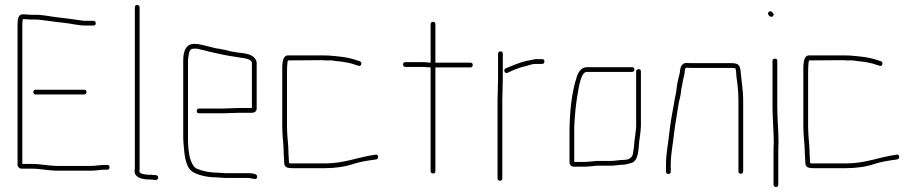

<svg xmlns="http://www.w3.org/2000/svg" viewBox="-20 -691 3657 766"><path d="M113 -324C113 -318 116 -314 122 -314H315C322 -314 325 -318 325 -324C325 -330 322 -333 315 -333H122C116 -333 113 -330 113 -324ZM71 -634C52 -634 50 -613 50 -591V-34C50 -24 59 -17 70 -18H108C143 -18 175 -10 211 -10H344C363 -10 379 -14 398 -14H408C414 -14 417 -18 417 -24C417 -30 414 -33 408 -33H398C379 -33 361 -29 343 -29H211C176 -29 143 -37 108 -37H69V-591C69 -600 70 -607 71 -613C71 -614 71 -614 72 -615C83 -615 92 -613 104 -613H122C127 -613 132 -613 137 -612C170 -609 201 -603 235 -600C264 -597 293 -589 323 -589H352C359 -589 362 -592 362 -598C362 -604 359 -608 352 -608H323C317 -608 312 -608 307 -609C279 -613 245 -618 216 -621C185 -624 155 -632 122 -632H104C92 -632 82 -634 71 -634Z M568 25C575 25 583 25 590 26L601 27C613 28 615 9 603 8L591 7C584 6 576 6 569 6C558 5 536 3 536 -8C537 -13 537 -19 537 -24V-661C537 -668 533 -671 527 -671C521 -671 518 -668 518 -661V-24C518 -19 518 -15 517 -11C515 16 543 23 568 25Z M850 -2C818 -2 788 -8 765 -18C751 -25 746 -39 740 -54C732 -79 730 -110 730 -142V-449C730 -454 731 -460 732 -468C735 -485 736 -497 755 -497C761 -497 766 -497 770 -496L790 -491C797 -490 805 -488 814 -485C849 -477 884 -469 921 -464L939 -461C954 -459 985 -456 985 -439V-260H931C918 -260 883 -258 869 -258H774C768 -258 765 -254 765 -248C765 -242 768 -239 774 -239H869C883 -239 918 -241 931 -241H985C995 -241 1004 -247 1004 -257V-440C1004 -447 1001 -453 996 -459C985 -473 962 -478 941 -480L924 -482C912 -485 901 -485 890 -489C880 -491 879 -492 867 -494C859 -496 851 -497 843 -498C828 -501 809 -507 794 -510C778 -513 772 -516 755 -516C720 -516 711 -484 711 -449V-142C711 -131 712 -120 713 -111C716 -65 722 -15 757 -1C781 11 815 17 850 17C861 17 869 19 880 19H972C984 19 1003 30 1006 16C1009 2 986 0 972 0H880C869 0 861 -2 850 -2Z M1106 -398V-187C1106 -147 1112 -114 1112 -78C1112 -65 1114 -54 1114 -41C1114 -22 1129 -20 1149 -20H1275C1318 -20 1358 -26 1390 -37C1417 -46 1451 -51 1481 -55C1493 -58 1490 -77 1478 -74C1406 -64 1355 -39 1275 -39H1149C1144 -39 1138 -39 1133 -40V-42C1133 -54 1131 -66 1131 -78C1131 -115 1125 -146 1125 -187V-398C1125 -411 1125 -441 1129 -450L1267 -451C1272 -450 1278 -450 1284 -450H1301C1306 -450 1311 -449 1316 -448L1334 -446C1355 -444 1382 -439 1399 -432L1409 -429C1415 -427 1419 -428 1421 -434C1423 -440 1421 -444 1415 -447L1405 -450C1386 -457 1359 -463 1337 -465L1319 -467C1302 -469 1286 -470 1267 -470H1129C1103 -470 1106 -425 1106 -398Z M1698 -422V-8C1698 -2 1702 1 1708 1C1714 1 1717 -2 1717 -8V-422H1856C1863 -422 1866 -426 1866 -432C1866 -438 1863 -441 1856 -441H1717V-594C1717 -601 1714 -604 1708 -604C1702 -604 1698 -601 1698 -594V-441H1694C1685 -442 1677 -443 1669 -443H1598C1591 -443 1588 -440 1588 -434C1588 -428 1591 -424 1598 -424H1669C1678 -424 1689 -422 1698 -422Z M2006 -401C2026 -411 2055 -423 2080 -428C2092 -431 2104 -436 2116 -436H2143C2149 -436 2152 -440 2152 -446C2152 -452 2149 -455 2143 -455H2115C2103 -453 2088 -449 2076 -447C2049 -440 2020 -428 1997 -418C1986 -413 1994 -394 2006 -401ZM1965 -294V21C1965 27 1969 30 1975 30C1981 30 1984 27 1984 21V-294C1984 -319 1986 -351 1986 -374V-476C1986 -483 1983 -486 1977 -486C1971 -486 1967 -483 1967 -476V-374C1967 -350 1965 -320 1965 -294Z M2268 -26H2312C2327 -26 2346 -29 2361 -30H2418C2435 -30 2451 -34 2467 -34C2476 -34 2491 -39 2499 -41C2527 -49 2527 -92 2530 -125L2533 -147C2535 -164 2536 -168 2537 -188V-405C2537 -412 2534 -415 2528 -415C2522 -415 2518 -412 2518 -405V-188C2517 -168 2516 -167 2514 -149L2511 -127C2510 -111 2509 -98 2506 -83C2504 -61 2489 -53 2466 -53C2450 -53 2434 -49 2418 -49H2360C2347 -48 2326 -45 2312 -45H2271V-184C2272 -195 2272 -206 2273 -218C2276 -268 2283 -310 2291 -352C2295 -367 2302 -404 2321 -404H2501C2508 -404 2511 -408 2511 -414C2511 -420 2508 -423 2501 -423H2321C2301 -423 2288 -405 2282 -387C2260 -322 2252 -241 2252 -154V-43C2252 -35 2259 -26 2268 -26Z M2720 -421C2727 -420 2735 -420 2742 -420H2899C2904 -420 2908 -420 2912 -419C2916 -419 2916 -408 2917 -402C2917 -395 2918 -387 2919 -378C2923 -351 2926 -323 2926 -292V-8C2926 -1 2929 2 2935 2C2941 2 2945 -1 2945 -8V-292C2945 -330 2938 -369 2935 -404C2933 -431 2926 -439 2899 -439H2742C2735 -439 2728 -439 2721 -440C2703 -441 2695 -427 2693 -410C2693 -406 2692 -401 2691 -395C2685 -374 2680 -351 2678 -327C2676 -311 2672 -301 2670 -284C2662 -242 2655 -203 2650 -159C2646 -118 2637 -79 2637 -34V-7C2637 0 2641 3 2647 3C2653 3 2656 0 2656 -7V-34C2656 -79 2665 -115 2669 -157C2674 -200 2682 -239 2688 -281C2692 -298 2695 -308 2697 -325C2697 -336 2702 -350 2703 -361C2705 -376 2712 -393 2712 -408C2713 -414 2713 -421 2720 -421Z M3067 -122C3066 -107 3066 -93 3066 -79V45C3066 52 3070 55 3076 55C3082 55 3085 52 3085 45V-79C3085 -92 3085 -107 3086 -122C3086 -171 3081 -216 3081 -265V-448C3081 -454 3078 -457 3072 -457C3066 -457 3062 -454 3062 -448V-265C3062 -217 3067 -170 3067 -122ZM3047 -630C3051 -626 3058 -620 3064 -627C3070 -634 3064 -639 3060 -643C3051 -652 3038 -639 3047 -630Z M3185 -398V-187C3185 -147 3191 -114 3191 -78C3191 -65 3193 -54 3193 -41C3193 -22 3208 -20 3228 -20H3354C3397 -20 3437 -26 3469 -37C3496 -46 3530 -51 3560 -55C3572 -58 3569 -77 3557 -74C3485 -64 3434 -39 3354 -39H3228C3223 -39 3217 -39 3212 -40V-42C3212 -54 3210 -66 3210 -78C3210 -115 3204 -146 3204 -187V-398C3204 -411 3204 -441 3208 -450L3346 -451C3351 -450 3357 -450 3363 -450H3380C3385 -450 3390 -449 3395 -448L3413 -446C3434 -444 3461 -439 3478 -432L3488 -429C3494 -427 3498 -428 3500 -434C3502 -440 3500 -444 3494 -447L3484 -450C3465 -457 3438 -463 3416 -465L3398 -467C3381 -469 3365 -470 3346 -470H3208C3182 -470 3185 -425 3185 -398Z"/></svg>

Font: Electronic
Style: ExThn
Weight: 100
Version: Version 1.011